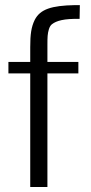

<svg xmlns="http://www.w3.org/2000/svg" viewBox="-20 -749 365 769"><path d="M169.9 0V-455.1H293.9V-501H169.9V-569.8C169.9 -600.6 170.4 -613.8 175.8 -631.8C178.7 -641.1 182.6 -647.5 188 -651.9C206.1 -666 236.8 -674.8 298.8 -673.3L299.8 -728.5H279.8C186.5 -726.6 141.1 -712.4 119.1 -669.4C105 -640.6 101.1 -610.8 101.1 -560.1V-501H13.7V-455.1H101.1V0Z"/></svg>

Font: Ride Light
Style: Regular
Weight: 300
Version: Version 3.000